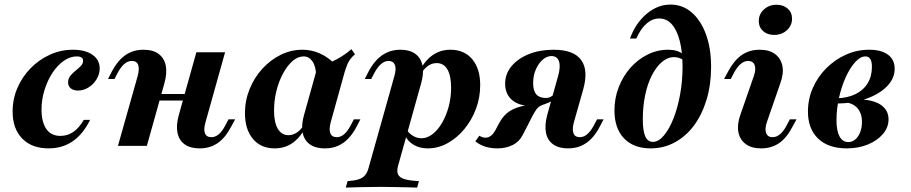

<svg xmlns="http://www.w3.org/2000/svg" viewBox="-20 -651 4066 857"><path d="M196.8 11.3Q121.8 11.3 79 -32.7Q36.3 -76.6 36.3 -153.2Q36.3 -208.9 57.7 -258.5Q79 -308.1 116.5 -346.4Q154 -384.7 202.8 -406.9Q251.6 -429 305.6 -429Q360.5 -429 392.7 -406.5Q425 -383.9 425 -345.2Q425 -320.2 411.3 -297.6Q397.6 -275 375.4 -260.9Q353.2 -246.8 328.2 -246.8Q308.1 -246.8 296 -256.5Q283.9 -266.1 283.9 -283.9Q283.9 -300 294 -312.5Q304 -325 317.3 -335.5Q330.6 -346 340.7 -356.5Q350.8 -366.9 350.8 -379.8Q350.8 -399.2 322.6 -399.2Q292.7 -399.2 264.5 -379.4Q236.3 -359.7 214.1 -325.8Q191.9 -291.9 178.6 -249.2Q165.3 -206.5 165.3 -162.1Q165.3 -106.5 186.7 -75.4Q208.1 -44.4 249.2 -44.4Q281.5 -44.4 307.3 -62.1Q333.1 -79.8 354 -116.1H382.3Q350.8 -52.4 304.8 -20.6Q258.9 11.3 196.8 11.3Z M506.5 0 594.4 -311.3Q603.2 -343.5 596.8 -361.3Q590.3 -379 568.5 -379Q550.8 -379 535.5 -366.1Q520.2 -353.2 505.6 -326.6L491.1 -298.4H462.1L479.8 -333.1Q506.5 -382.3 540.7 -405.6Q575 -429 620.2 -429Q662.9 -429 687.9 -410.5Q712.9 -391.9 719.8 -358.5Q726.6 -325 713.7 -279L635.5 0ZM630.6 -202.4 638.7 -231.5H866.1L858.1 -202.4ZM871 11.3Q829 11.3 804 -6.9Q779 -25 772.2 -58.5Q765.3 -91.9 778.2 -137.9L856.5 -417.7H984.7L897.6 -106.5Q887.9 -73.4 894.8 -56Q901.6 -38.7 923.4 -38.7Q941.1 -38.7 956.5 -51.6Q971.8 -64.5 985.5 -91.1L1000 -118.5H1029.8L1011.3 -84.7Q985.5 -35.5 951.2 -12.1Q916.9 11.3 871 11.3Z M1206.5 11.3Q1144.4 11.3 1108.9 -31Q1073.4 -73.4 1073.4 -146Q1073.4 -202.4 1094 -253.2Q1114.5 -304 1150.4 -343.5Q1186.3 -383.1 1232.3 -406Q1278.2 -429 1329.8 -429Q1371 -429 1407.7 -412.5Q1444.4 -396 1476.6 -363.7L1391.1 -312.9Q1390.3 -354 1375 -376.6Q1359.7 -399.2 1335.5 -399.2Q1309.7 -399.2 1286.3 -379Q1262.9 -358.9 1244 -324.2Q1225 -289.5 1214.1 -246.4Q1203.2 -203.2 1203.2 -157.3Q1203.2 -104 1220.2 -75.8Q1237.1 -47.6 1267.7 -47.6Q1287.1 -47.6 1304.8 -59.3Q1322.6 -71 1337.9 -95.2L1346.8 -88.7Q1322.6 -39.5 1287.5 -14.1Q1252.4 11.3 1206.5 11.3ZM1430.6 11.3Q1367.7 11.3 1342.7 -28.2Q1317.7 -67.7 1337.1 -137.9L1396.8 -351.6Q1444.4 -366.1 1480.6 -385.1Q1516.9 -404 1548.4 -431.5L1564.5 -408.9Q1552.4 -398.4 1544.4 -387.9Q1536.3 -377.4 1530.6 -364.1Q1525 -350.8 1518.5 -329.8L1456.5 -106.5Q1447.6 -74.2 1454.4 -56.5Q1461.3 -38.7 1483.1 -38.7Q1495.2 -38.7 1506 -44.8Q1516.9 -50.8 1526.6 -62.5Q1536.3 -74.2 1545.2 -91.1L1559.7 -118.5H1588.7L1570.2 -83.1Q1554 -52.4 1533.5 -31.5Q1512.9 -10.5 1487.5 0.4Q1462.1 11.3 1430.6 11.3Z M1523.4 186.3 1531.5 157.3Q1560.5 155.6 1579 150Q1597.6 144.4 1608.5 132.3Q1619.4 120.2 1625 99.2L1740.3 -311.3Q1750 -345.2 1742.3 -362.1Q1734.7 -379 1714.5 -379Q1697.6 -379 1681.9 -366.1Q1666.1 -353.2 1651.6 -326.6L1637.1 -298.4H1608.1L1625.8 -333.1Q1642.7 -364.5 1663.3 -385.5Q1683.9 -406.5 1709.7 -417.7Q1735.5 -429 1766.1 -429Q1829 -429 1854 -389.1Q1879 -349.2 1859.7 -279L1756.5 90.3Q1750 113.7 1756.9 127.8Q1763.7 141.9 1786.3 148.8Q1808.9 155.6 1850 157.3L1841.9 186.3Q1823.4 185.5 1796.8 185.1Q1770.2 184.7 1739.9 183.9Q1709.7 183.1 1679.8 183.1Q1633.9 183.1 1591.5 184.3Q1549.2 185.5 1523.4 186.3ZM1889.5 11.3Q1854 11.3 1827.4 -4Q1800.8 -19.4 1787.9 -46L1796.8 -70.2Q1807.3 -54 1824.6 -44Q1841.9 -33.9 1861.3 -33.9Q1887.1 -33.9 1910.9 -52.4Q1934.7 -71 1953.2 -102.8Q1971.8 -134.7 1982.7 -175Q1993.5 -215.3 1993.5 -259.7Q1993.5 -312.9 1977 -341.1Q1960.5 -369.4 1929 -369.4Q1908.9 -369.4 1891.5 -357.7Q1874.2 -346 1858.9 -321.8L1850 -329Q1874.2 -378.2 1909.3 -403.6Q1944.4 -429 1990.3 -429Q2052.4 -429 2087.9 -386.7Q2123.4 -344.4 2123.4 -271Q2123.4 -215.3 2104.4 -164.9Q2085.5 -114.5 2052.4 -74.6Q2019.4 -34.7 1977.4 -11.7Q1935.5 11.3 1889.5 11.3Z M2515.3 11.3Q2474.2 11.3 2448.8 -6.9Q2423.4 -25 2416.9 -58.9Q2410.5 -92.7 2422.6 -137.9L2471 -311.3Q2483.1 -354 2475 -377.4Q2466.9 -400.8 2441.1 -400.8Q2421 -400.8 2402 -384.3Q2383.1 -367.7 2371.4 -340.3Q2359.7 -312.9 2359.7 -279.8Q2359.7 -246 2373.8 -229.8Q2387.9 -213.7 2416.9 -213.7Q2429 -213.7 2440.3 -220.2Q2451.6 -226.6 2458.9 -236.3L2453.2 -206.5Q2434.7 -192.7 2406 -185.5Q2377.4 -178.2 2350.8 -178.2Q2296 -178.2 2265.3 -204.8Q2234.7 -231.5 2234.7 -277.4Q2234.7 -321 2262.9 -355.2Q2291.1 -389.5 2340.3 -409.3Q2389.5 -429 2450.8 -429Q2540.3 -429 2573.8 -383.5Q2607.3 -337.9 2583.1 -251.6L2541.9 -106.5Q2533.1 -75 2539.5 -56.9Q2546 -38.7 2567.7 -38.7Q2585.5 -38.7 2600.8 -51.6Q2616.1 -64.5 2630.6 -91.1L2645.2 -118.5H2674.2L2656.5 -84.7Q2640.3 -53.2 2619.4 -31.9Q2598.4 -10.5 2573 0.4Q2547.6 11.3 2515.3 11.3ZM2200.8 11.3Q2140.3 11.3 2101.6 -20.2L2119.4 -45.2Q2133.9 -36.3 2146.8 -36.3Q2159.7 -36.3 2171.4 -45.2Q2183.1 -54 2193.5 -74.2L2207.3 -100Q2221.8 -127.4 2241.1 -144.4Q2260.5 -161.3 2289.9 -171.4Q2319.4 -181.5 2363.7 -185.5L2419.4 -188.7Q2401.6 -183.9 2391.1 -177.8Q2380.6 -171.8 2373.4 -161.3Q2366.1 -150.8 2356.5 -133.1L2315.3 -52.4Q2298.4 -18.5 2268.1 -3.6Q2237.9 11.3 2200.8 11.3Z M2883.9 11.3Q2808.1 11.3 2765.3 -33.5Q2722.6 -78.2 2722.6 -158.1Q2722.6 -212.1 2741.5 -261.3Q2760.5 -310.5 2793.5 -348Q2826.6 -385.5 2870.2 -407.3Q2913.7 -429 2962.1 -429Q3004 -429 3029.8 -408.9V-382.3Q3022.6 -388.7 3011.7 -392.3Q3000.8 -396 2988.7 -396Q2959.7 -396 2934.3 -374.2Q2908.9 -352.4 2889.5 -314.5Q2870.2 -276.6 2859.7 -226.2Q2849.2 -175.8 2849.2 -119.4Q2849.2 -66.9 2860.1 -42.3Q2871 -17.7 2894.4 -17.7Q2919.4 -17.7 2943.1 -46Q2966.9 -74.2 2985.9 -121.8Q3004.8 -169.4 3015.7 -229.4Q3026.6 -289.5 3026.6 -353.2Q3026.6 -420.2 3014.1 -468.5Q3001.6 -516.9 2978.6 -542.7Q2955.6 -568.5 2922.6 -568.5Q2891.9 -568.5 2865.7 -545.6Q2839.5 -522.6 2820.2 -479H2791.9Q2816.9 -547.6 2866.1 -589.1Q2915.3 -630.6 2972.6 -630.6Q3026.6 -630.6 3067.3 -595.6Q3108.1 -560.5 3131 -498Q3154 -435.5 3154 -352.4Q3154 -273.4 3133.9 -206.5Q3113.7 -139.5 3077.8 -91.1Q3041.9 -42.7 2992.3 -15.7Q2942.7 11.3 2883.9 11.3Z M3376.6 11.3Q3334.7 11.3 3308.5 -8.1Q3282.3 -27.4 3275.8 -61.3Q3269.4 -95.2 3284.7 -138.7L3344.4 -310.5Q3355.6 -341.9 3348.4 -360.5Q3341.1 -379 3319.4 -379Q3302.4 -379 3286.7 -366.1Q3271 -353.2 3256.5 -326.6L3241.9 -298.4H3212.1L3230.6 -333.1Q3257.3 -382.3 3291.1 -405.6Q3325 -429 3371 -429Q3413.7 -429 3439.5 -409.7Q3465.3 -390.3 3472.2 -356.9Q3479 -323.4 3462.9 -279L3403.2 -106.5Q3392.7 -75.8 3399.6 -57.3Q3406.5 -38.7 3428.2 -38.7Q3463.7 -38.7 3491.1 -91.1L3505.6 -118.5H3535.5L3516.9 -84.7Q3491.1 -34.7 3456.9 -11.7Q3422.6 11.3 3376.6 11.3ZM3435.5 -495.2Q3404.8 -495.2 3385.9 -512.5Q3366.9 -529.8 3366.9 -557.3Q3366.9 -587.9 3389.9 -608.9Q3412.9 -629.8 3446 -629.8Q3476.6 -629.8 3496 -612.5Q3515.3 -595.2 3515.3 -567.7Q3515.3 -537.1 3492.3 -516.1Q3469.4 -495.2 3435.5 -495.2Z M3759.7 11.3Q3677.4 11.3 3631.9 -32.3Q3586.3 -75.8 3586.3 -153.2Q3586.3 -208.9 3608.1 -258.5Q3629.8 -308.1 3668.1 -346.4Q3706.5 -384.7 3755.6 -406.9Q3804.8 -429 3859.7 -429Q3913.7 -429 3943.5 -406.9Q3973.4 -384.7 3973.4 -344.4Q3973.4 -300.8 3939.1 -265.7Q3904.8 -230.6 3846.4 -210.1Q3787.9 -189.5 3712.9 -188.7L3714.5 -212.1Q3763.7 -213.7 3798.8 -231Q3833.9 -248.4 3852.8 -279.4Q3871.8 -310.5 3871.8 -352.4Q3871.8 -376.6 3864.5 -387.9Q3857.3 -399.2 3842.7 -399.2Q3820.2 -399.2 3797.2 -373.8Q3774.2 -348.4 3755.2 -306.9Q3736.3 -265.3 3725 -214.9Q3713.7 -164.5 3713.7 -114.5Q3713.7 -66.9 3727.4 -41.9Q3741.1 -16.9 3766.1 -16.9Q3783.9 -16.9 3797.6 -28.6Q3811.3 -40.3 3819.4 -60.9Q3827.4 -81.5 3827.4 -106.5Q3827.4 -145.2 3807.3 -168.1Q3787.1 -191.1 3750.8 -194.4L3756.5 -203.2Q3816.1 -211.3 3858.5 -203.2Q3900.8 -195.2 3923.4 -173.4Q3946 -151.6 3946 -117.7Q3946 -82.3 3921 -52.8Q3896 -23.4 3853.6 -6Q3811.3 11.3 3759.7 11.3Z"/></svg>

Font: Playfair 5pt SemiExpanded Light ExtraBold
Style: Italic
Weight: 800
Italic angle: -15.6°
Version: Version 2.001;gftools[0.9.30]